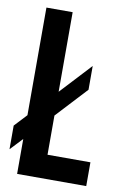

<svg xmlns="http://www.w3.org/2000/svg" viewBox="-81 -748 511 796"><g transform="rotate(10 174.0 -350.0)"><path d="M0 -95.2V-194.8L48.8 -247.1V-700.2H159.2V-365.2L279.8 -495.1V-395L159.2 -265.1V-100.1H339.8V0H48.8V-147Z"/></g></svg>

Font: VL Bebas Neue Bold
Style: Regular
Weight: 700
Designer: Ryoichi Tsunekawa
Foundry: Ryoichi Tsunekawa
Version: Version 1.300